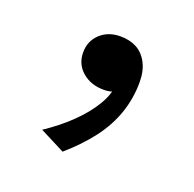

<svg xmlns="http://www.w3.org/2000/svg" viewBox="-60 -160 371 367"><g transform="rotate(20 125.5 23.5)"><path d="M100 146 49 120Q79 100 101.5 78Q124 56 137.5 33.5Q151 11 152 -9Q153 -11 155 -13Q157 -15 159 -15.5Q161 -16 164 -15.5Q167 -15 171 -12Q168 -5 162.5 -1Q157 3 150 5.5Q143 8 133 8Q107 8 89.5 -7Q72 -22 72 -46Q72 -69 88 -84Q104 -99 129 -99Q148 -99 162 -91.5Q176 -84 184.5 -68Q193 -52 193 -29Q193 4 182.5 34.5Q172 65 151 92.5Q130 120 100 146Z"/></g></svg>

Font: Roboto Serif 36pt Light
Style: Regular
Weight: 300
Designer: Greg Gazdowicz
Foundry: Commercial Type
Version: Version 1.008